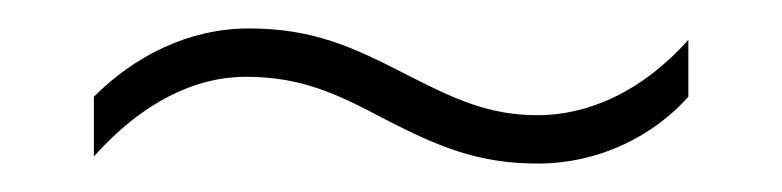

<svg xmlns="http://www.w3.org/2000/svg" viewBox="-20 -421 550 135"><path d="M251 -337C288 -318 316 -306 358 -306C402 -306 440 -326 464 -353V-393C431 -356 393 -340 358 -340C324 -340 300 -351 265 -369C228 -388 200 -401 155 -401C112 -401 74 -381 46 -353V-311C80 -349 117 -367 153 -367C192 -367 217 -355 251 -337Z"/></svg>

Font: Noto Sans Myanmar UI SemiCondensed ExtraLight
Style: Regular
Weight: 200
Width: 4
Designer: Monotype Design Team
Foundry: Monotype Imaging Inc.
Version: Version 2.103